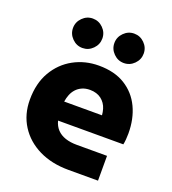

<svg xmlns="http://www.w3.org/2000/svg" viewBox="-133 -829 830 929"><g transform="rotate(20 281.5 -364.5)"><path d="M325.7 0Q238.7 0 173 -32.3Q107.3 -64.7 70.5 -122.5Q33.7 -180.3 33.7 -256Q33.7 -340.3 68.7 -400.3Q103.7 -460.3 162.5 -492.5Q221.3 -524.7 292.3 -524.7Q373.3 -524.7 427.8 -490.8Q482.3 -457 510.2 -398.3Q538 -339.7 538 -264.7Q538 -251.7 536.7 -234.5Q535.3 -217.3 532.7 -207H196.7Q203.3 -180.7 220 -162.8Q236.7 -145 262.7 -136.3Q288.7 -127.7 321.3 -127.7H477.7V0ZM193 -303.7H387.7Q386.3 -320.3 382 -335Q377.7 -349.7 369.5 -361.5Q361.3 -373.3 350.3 -381.8Q339.3 -390.3 324.5 -395Q309.7 -399.7 292 -399.7Q269 -399.7 251.2 -391.7Q233.3 -383.7 221.3 -370.3Q209.3 -357 202.5 -339.7Q195.7 -322.3 193 -303.7ZM399.7 -577.3Q369 -577.3 346.7 -599.8Q324.3 -622.3 324.3 -653Q324.3 -684 346.7 -706.3Q369 -728.7 399.7 -728.7Q430.7 -728.7 453 -706.3Q475.3 -684 475.3 -653Q475.3 -622.3 453 -599.8Q430.7 -577.3 399.7 -577.3ZM186.7 -577.3Q156 -577.3 133.7 -599.8Q111.3 -622.3 111.3 -653Q111.3 -684 133.7 -706.3Q156 -728.7 186.7 -728.7Q217.7 -728.7 240 -706.3Q262.3 -684 262.3 -653Q262.3 -622.3 240 -599.8Q217.7 -577.3 186.7 -577.3Z"/></g></svg>

Font: MuseoModerno Thin
Style: Regular
Weight: 100
Designer: Pablo Cosgaya, Héctor Gatti, Marcela Romero, and the Authors of The MuseoModerno Project.
Foundry: Omnibus-Type Team
Version: Version 1.003